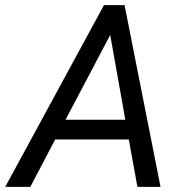

<svg xmlns="http://www.w3.org/2000/svg" viewBox="-60 -731 717 751"><path d="M0 0ZM443.8 -185.5H155.8L58.6 0H-39.6L346.7 -710.9H427.2L567.9 0H477.5ZM196.3 -262.7H430.2L371.1 -594.2Z"/></svg>

Font: Roboto
Style: Italic
Weight: 400
Italic angle: -12°
Designer: Google
Version: Version 2.134; 2016; ttfautohint (v1.6)